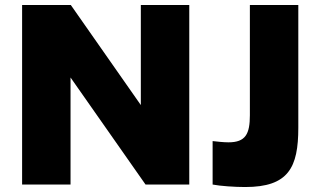

<svg xmlns="http://www.w3.org/2000/svg" viewBox="-20 -743 1290 773"><path d="M547 -723V-320L265 -723H69V0H264V-431L566 0H742V-723ZM1181 -229V-723H986V-279C986 -204 969 -170 900 -170C879 -170 854 -173 836 -175V0C866 6 926 10 967 10C1142 10 1181 -69 1181 -229Z"/></svg>

Font: United Sans Black
Style: Regular
Weight: 900
Designer: Pablo Impallari, Rodrigo Fuenzalida (Modified by Dan O. Williams)
Version: Version 1.000;PS 001.000;hotconv 1.0.88;makeotf.lib2.5.64775